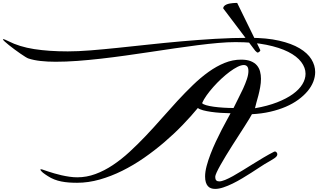

<svg xmlns="http://www.w3.org/2000/svg" viewBox="-334 -1216 2130 1285"><path d="M1500.5 -200.7Q1503.4 -202.1 1506.3 -202.1Q1512.2 -202.1 1517.1 -196.3Q1522 -190.4 1522 -183.6Q1522 -176.3 1517.1 -169.9Q1512.2 -163.6 1502 -156.5Q1491.7 -149.4 1475.6 -140.1Q1459.5 -130.9 1437 -117.7Q1423.3 -109.4 1400.1 -94Q1377 -78.6 1348.4 -60.3Q1319.8 -42 1287.6 -22.7Q1255.4 -3.4 1223.1 12.5Q1190.9 28.3 1160.6 38.3Q1130.4 48.3 1106 48.3Q1090.8 48.3 1078.4 43.9Q1065.9 39.6 1057.1 29.5Q1048.3 19.5 1043.5 3.7Q1038.6 -12.2 1038.6 -35.2Q1038.6 -65.9 1048.8 -104.7Q1059.1 -143.6 1075 -184.8Q1090.8 -226.1 1110.4 -267.8Q1129.9 -309.6 1148.9 -346.2Q1168 -382.8 1184.1 -412.1Q1200.2 -441.4 1209 -458Q1177.7 -458.5 1143.6 -460.7Q1109.4 -462.9 1078.9 -467.3Q1048.3 -471.7 1024.7 -478Q1001 -484.4 990.2 -493.2Q944.3 -437.5 887.5 -378.7Q830.6 -319.8 765.9 -264.4Q701.2 -209 629.9 -159.4Q558.6 -109.9 484.1 -73Q409.7 -36.1 333.3 -14.4Q256.8 7.3 182.1 7.3Q153.3 7.3 127 5.4Q100.6 3.4 76.2 -1.5Q51.8 -6.3 29.3 -15.1Q6.8 -23.9 -14.2 -37.6Q-22.5 -43 -31.2 -48.8Q-40 -54.7 -47.1 -60.5Q-54.2 -66.4 -58.8 -72Q-63.5 -77.6 -64 -82.5H-53.7Q-53.2 -82.5 -42.2 -78.6Q-31.2 -74.7 -13.2 -68.8Q4.9 -63 28.3 -55.9Q51.8 -48.8 77.9 -43Q104 -37.1 131.1 -33.2Q158.2 -29.3 183.1 -29.3Q245.6 -29.3 304.9 -51.3Q364.3 -73.2 421.1 -111.1Q478 -148.9 533 -199.5Q587.9 -250 641.6 -306.6Q695.3 -363.3 747.8 -423.1Q800.3 -482.9 852.5 -539.6Q904.8 -596.2 957 -646.7Q1009.3 -697.3 1062.3 -735.1Q1115.2 -772.9 1169.4 -794.9Q1223.6 -816.9 1279.3 -816.9Q1318.8 -816.9 1344.7 -806.4Q1370.6 -795.9 1385.5 -778.3Q1400.4 -760.7 1406.5 -737.5Q1412.6 -714.4 1412.6 -689Q1412.6 -661.1 1407.2 -631.8Q1401.9 -602.5 1395 -576.2Q1388.2 -549.8 1381.8 -528.6Q1375.5 -507.3 1373.5 -495.6L1373 -491.7Q1457 -506.3 1520.3 -531Q1583.5 -555.7 1626 -586.4Q1668.5 -617.2 1689.7 -652.1Q1710.9 -687 1710.9 -722.2Q1710.9 -762.7 1682.1 -801Q1653.3 -839.4 1595 -868.9Q1536.6 -898.4 1448.5 -916.3Q1360.4 -934.1 1241.7 -934.1Q1190.4 -934.1 1126.2 -928.5Q1062 -922.9 989 -913.6Q916 -904.3 836.2 -892.6Q756.3 -880.9 673.3 -868.4Q590.3 -856 506.3 -844.2Q422.4 -832.5 341.1 -823.2Q259.8 -814 183.1 -808.3Q106.4 -802.7 38.1 -802.7Q-16.6 -802.7 -62.7 -807.9Q-108.9 -813 -144 -824.7Q-149.4 -826.2 -164.1 -835.2Q-178.7 -844.2 -197.8 -857.4Q-216.8 -870.6 -237.3 -885.7Q-257.8 -900.9 -274.9 -914.6Q-292 -928.2 -303.2 -938.7Q-314.5 -949.2 -314.5 -952.6Q-314.5 -954.1 -312 -954.1Q-308.6 -954.1 -300.5 -950.9Q-292.5 -947.8 -277.8 -940.4Q-204.1 -902.8 -105.7 -887.5Q-7.3 -872.1 119.6 -872.1Q187 -872.1 272 -878.9Q356.9 -885.7 454.1 -895.8Q551.3 -905.8 658.7 -917.5Q766.1 -929.2 878.7 -939.2Q991.2 -949.2 1106.7 -956.1Q1222.2 -962.9 1335.9 -962.9Q1451.2 -962.9 1534.2 -943.8Q1617.2 -924.8 1670.9 -892.8Q1724.6 -860.8 1750 -819.6Q1775.4 -778.3 1775.4 -733.9Q1775.4 -701.2 1762.5 -668.5Q1749.5 -635.7 1724.4 -605.7Q1699.2 -575.7 1662.6 -548.8Q1626 -522 1578.9 -501.7Q1531.7 -481.4 1474.9 -468.3Q1418 -455.1 1352.1 -451.7Q1347.7 -442.4 1334.7 -421.4Q1321.8 -400.4 1303.7 -371.8Q1285.6 -343.3 1263.9 -309.8Q1242.2 -276.4 1220.2 -241.7Q1198.2 -207 1177.7 -173.3Q1157.2 -139.6 1141.4 -111.3Q1125.5 -83 1116 -62.3Q1106.4 -41.5 1106.4 -32.2Q1106.4 -16.1 1113.3 -9Q1120.1 -2 1132.8 -2Q1148.4 -2 1172.4 -11.7Q1196.3 -21.5 1225.6 -37.8Q1254.9 -54.2 1288.6 -75Q1322.3 -95.7 1357.9 -117.9Q1393.6 -140.1 1429.7 -161.6Q1465.8 -183.1 1500.5 -200.7ZM1229 -493.2Q1243.2 -522.9 1260.5 -556.4Q1277.8 -589.8 1293 -622.8Q1308.1 -655.8 1318.4 -686.3Q1328.6 -716.8 1328.6 -740.2Q1328.6 -762.2 1320.3 -771.5Q1312 -780.8 1297.9 -780.8Q1280.3 -780.8 1255.6 -768.6Q1231 -756.3 1203.4 -735.8Q1175.8 -715.3 1147.5 -689Q1119.1 -662.6 1094 -634.3Q1068.8 -606 1048.8 -577.9Q1028.8 -549.8 1018.6 -525.9Q1024.4 -518.1 1045.4 -512Q1066.4 -505.9 1096.2 -501.7Q1126 -497.6 1160.9 -495.4Q1195.8 -493.2 1229 -493.2ZM1408.7 -879.4Q1406.2 -874 1401.4 -869.1Q1396.5 -864.3 1387.7 -864.3L1374.5 -876L1159.7 -1160.2Q1160.2 -1169.4 1166.5 -1175.8Q1172.9 -1182.1 1182.6 -1186.3Q1192.4 -1190.4 1203.6 -1192.4Q1214.8 -1194.3 1225.1 -1195.3Q1235.4 -1196.3 1243.2 -1196.3Q1251 -1196.3 1253.4 -1196.3Z"/></svg>

Font: Meddon
Style: Regular
Weight: 400
Designer: Vernon Adams
Foundry: Vernon Adams
Version: Version 1.000